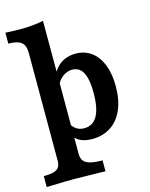

<svg xmlns="http://www.w3.org/2000/svg" viewBox="-138 -708 757 972"><g transform="rotate(-15 241.0 -222.0)"><path d="M72.1 71V-494.3Q72.1 -532.6 51.9 -548.9Q31.6 -565.3 -15.9 -565.3V-622.5Q26.5 -620.1 65.5 -620.1Q131.9 -620.1 183.6 -631.4V66.6Q183.6 89.3 194.3 102.9Q204.9 116.4 228.4 122.7Q252 129 292.1 129V186.3L264.2 185.5Q152.7 183.1 127.4 183.1Q93.5 183.1 -15.9 186.3V129Q17.8 129 36.8 123.4Q55.8 117.7 64 105.4Q72.1 93.1 72.1 71ZM167.8 -43.6 178.1 -94.3Q188.8 -73.3 205.8 -62.6Q222.7 -51.9 245.1 -51.9Q290.9 -51.9 313.8 -92.1Q336.8 -132.3 336.8 -213Q336.8 -260.4 328.7 -291.9Q320.6 -323.5 303.8 -338.9Q287 -354.3 261.9 -354.3Q234.8 -354.3 211.2 -336.5Q187.5 -318.7 178.4 -291.2L173.2 -339.5Q185.5 -380.2 219.5 -404.3Q253.4 -428.3 299.9 -428.3Q346.7 -428.3 381.6 -402.7Q416.5 -377 435.3 -329.4Q454 -281.7 454 -216.6Q454 -145.9 431.9 -94.6Q409.8 -43.3 368.4 -16Q327.1 11.3 270.4 11.3Q230.9 11.3 205.4 -2.5Q180 -16.3 167.8 -43.6Z"/></g></svg>

Font: Playfair Micro SmCond SmLight
Style: Regular
Weight: 360
Width: 4
Designer: Claus Eggers Sørensen
Foundry: Claus Eggers Sørensen
Version: Version 2.100;Glyphs 3.2 (3219)